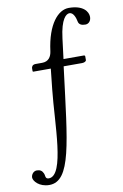

<svg xmlns="http://www.w3.org/2000/svg" viewBox="-130 -755 671 1044"><g transform="rotate(-10 205.0 -233.0)"><path d="M173 -390 161 -278C141 -92 147 196 59 196C37 196 44 176 37 164C31 150 20 142 2 142C-18 142 -30 161 -30 176C-30 195 0 232 56 232C176 232 192 24 242 -374L244 -390H346C355 -390 369 -394 369 -403V-423C369 -427 366 -429 361 -429H250L264 -541C277 -647 307 -669 325 -669C348 -669 358 -634 361 -618C364 -599 380 -593 400 -593C420 -593 432 -610 432 -630C432 -659 406 -698 326 -698C268 -698 206 -631 187 -483C183 -454 168 -429 132 -429H96C78 -429 73 -417 73 -409V-396C73 -391 74 -390 78 -390Z"/></g></svg>

Font: Libertinus Serif
Style: Regular
Weight: 400
Designer: Philipp H. Poll
Foundry: Khaled Hosny
Version: Version 6.2